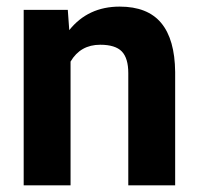

<svg xmlns="http://www.w3.org/2000/svg" viewBox="-20 -558 600 578"><path d="M184.1 -528.3 188.5 -467.3Q245.1 -538.1 340.3 -538.1Q424.3 -538.1 465.3 -488.8Q506.3 -439.5 507.3 -341.3V0H366.2V-337.9Q366.2 -382.8 346.7 -403.1Q327.1 -423.3 281.7 -423.3Q222.2 -423.3 192.4 -372.6V0H51.3V-528.3Z"/></svg>

Font: Robotiche
Style: Bold
Weight: 700
Designer: Google
Version: Version 2.001150; 2014